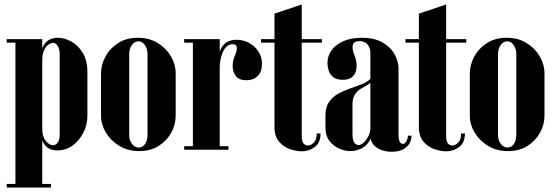

<svg xmlns="http://www.w3.org/2000/svg" viewBox="-20 -670 2493 859"><path d="M49 -495H169V169H49ZM10 153H49V169H10ZM10 -495H49V-479H10ZM160 -393Q160 -433 170 -456.5Q180 -480 197.5 -490.5Q215 -501 238 -501Q268 -501 298.5 -484.5Q329 -468 350 -434Q371 -400 371 -347V-152Q371 -112 353 -76.5Q335 -41 305 -19Q275 3 237 3Q209 3 192 -10Q175 -23 167.5 -47Q160 -71 160 -103ZM169 -94Q169 -69 177 -52.5Q185 -36 196.5 -28Q208 -20 217 -20Q229 -20 238 -32Q247 -44 247 -66V-430Q247 -445 242.5 -456Q238 -467 231.5 -472.5Q225 -478 217 -478Q208 -478 196.5 -470Q185 -462 177 -444.5Q169 -427 169 -400ZM169 153H208V169H169Z M432 -152Q432 -113 453.5 -77Q475 -41 513.5 -17.5Q552 6 603 6Q654 6 690.5 -17.5Q727 -41 746.5 -77Q766 -113 766 -152V-342Q766 -381 745 -417.5Q724 -454 686 -477.5Q648 -501 597 -501Q545 -501 508 -477Q471 -453 451.5 -416.5Q432 -380 432 -342ZM558 -429Q558 -443 563 -455.5Q568 -468 577.5 -476.5Q587 -485 600 -485Q612 -485 621 -476.5Q630 -468 635 -455.5Q640 -443 640 -429V-65Q640 -51 635.5 -38.5Q631 -26 622 -18Q613 -10 601 -10Q588 -10 578.5 -18Q569 -26 563.5 -38.5Q558 -51 558 -65Z M953 -304V-372Q953 -405 960.5 -432Q968 -459 986.5 -475.5Q1005 -492 1038 -492Q1070 -492 1095.5 -477.5Q1121 -463 1136.5 -439Q1152 -415 1152 -385Q1152 -348 1132.5 -329.5Q1113 -311 1083 -311Q1050 -311 1035.5 -329.5Q1021 -348 1021 -374.5Q1021 -401 1032 -424Q1036 -432 1038.5 -443.5Q1041 -455 1038 -463.5Q1035 -472 1020 -472Q1004 -472 993 -461Q982 -450 975.5 -433.5Q969 -417 966 -400Q963 -383 963 -371V-304ZM843 0V-495H963V0ZM963 0V-16H1002V0ZM804 0V-16H843V0ZM804 -479V-495H843V-479Z M1208 -609 1330 -650V-61Q1330 -39 1337.5 -29Q1345 -19 1358 -19Q1370 -19 1383.5 -31.5Q1397 -44 1397 -73H1414Q1414 -32 1388.5 -12.5Q1363 7 1330 7Q1308 7 1279.5 -2Q1251 -11 1229.5 -35Q1208 -59 1208 -102ZM1330 -479V-495H1420V-479ZM1148 -479V-495H1208V-479Z M1445 -388Q1445 -374 1450 -356Q1455 -338 1470 -325.5Q1485 -313 1514 -313Q1541 -313 1555 -325Q1569 -337 1573 -354.5Q1577 -372 1574.5 -390.5Q1572 -409 1566 -422Q1562 -430 1558.5 -445.5Q1555 -461 1560.5 -473.5Q1566 -486 1589 -486Q1604 -486 1614.5 -479.5Q1625 -473 1631 -461Q1637 -449 1637 -433V-62Q1637 -40 1650 -24Q1663 -8 1685 0.5Q1707 9 1733 9Q1773 9 1797 -11Q1821 -31 1821 -63H1805Q1805 -52 1798.5 -39Q1792 -26 1782 -26Q1774 -26 1768.5 -36Q1763 -46 1763 -70V-363Q1763 -394 1746 -426Q1729 -458 1692.5 -479.5Q1656 -501 1598 -501Q1550 -501 1515.5 -485.5Q1481 -470 1463 -444.5Q1445 -419 1445 -388ZM1637 -317Q1622 -302 1597 -292.5Q1572 -283 1544.5 -273.5Q1517 -264 1492 -250Q1467 -236 1451.5 -213Q1436 -190 1436 -153V-102Q1436 -61 1455.5 -37.5Q1475 -14 1500.5 -4Q1526 6 1545 6Q1574 6 1597 -5.5Q1620 -17 1633.5 -41Q1647 -65 1647 -100L1659 -59V-317ZM1637 -299V-98Q1637 -78 1628 -60.5Q1619 -43 1607 -32Q1595 -21 1584 -21Q1577 -21 1570.5 -26Q1564 -31 1560.5 -42Q1557 -53 1557 -70V-202Q1557 -222 1562.5 -236Q1568 -250 1577 -259Q1586 -268 1597 -274.5Q1608 -281 1618 -286.5Q1628 -292 1637 -299Z M1854 -609 1976 -650V-61Q1976 -39 1983.5 -29Q1991 -19 2004 -19Q2016 -19 2029.5 -31.5Q2043 -44 2043 -73H2060Q2060 -32 2034.5 -12.5Q2009 7 1976 7Q1954 7 1925.5 -2Q1897 -11 1875.5 -35Q1854 -59 1854 -102ZM1976 -479V-495H2066V-479ZM1794 -479V-495H1854V-479Z M2082 -152Q2082 -113 2103.5 -77Q2125 -41 2163.5 -17.5Q2202 6 2253 6Q2304 6 2340.5 -17.5Q2377 -41 2396.5 -77Q2416 -113 2416 -152V-342Q2416 -381 2395 -417.5Q2374 -454 2336 -477.5Q2298 -501 2247 -501Q2195 -501 2158 -477Q2121 -453 2101.5 -416.5Q2082 -380 2082 -342ZM2208 -429Q2208 -443 2213 -455.5Q2218 -468 2227.5 -476.5Q2237 -485 2250 -485Q2262 -485 2271 -476.5Q2280 -468 2285 -455.5Q2290 -443 2290 -429V-65Q2290 -51 2285.5 -38.5Q2281 -26 2272 -18Q2263 -10 2251 -10Q2238 -10 2228.5 -18Q2219 -26 2213.5 -38.5Q2208 -51 2208 -65Z"/></svg>

Font: Emberly Black
Style: Regular
Weight: 900
Designer: Rajesh Rajput
Foundry: Rajesh Rajput
Version: Version 1.000